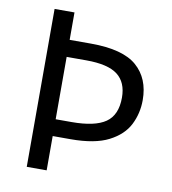

<svg xmlns="http://www.w3.org/2000/svg" viewBox="-81 -784 766 855"><g transform="rotate(10 302.5 -357.0)"><path d="M554 -382Q554 -322 528 -270.5Q502 -219 439.5 -187Q377 -155 268 -155H187V0H97V-714H187V-590H283Q428 -590 491 -535Q554 -480 554 -382ZM259 -231Q364 -231 412.5 -264.5Q461 -298 461 -377Q461 -446 417.5 -479.5Q374 -513 276 -513H187V-231Z"/></g></svg>

Font: Noto Sans Tagalog
Style: Regular
Weight: 400
Designer: Monotype Design Team
Foundry: Monotype Imaging Inc.
Version: Version 2.001; ttfautohint (v1.8.4.7-5d5b)